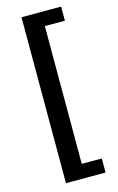

<svg xmlns="http://www.w3.org/2000/svg" viewBox="-145 -863 673 1093"><g transform="rotate(-15 192.0 -316.0)"><path d="M334.4 -805.2V-722H216.2V89.8H334.4V172.8H100.8V-805.2Z"/></g></svg>

Font: 寒蝉端黑体 Light
Style: Regular
Weight: 300
Designer: ChillDuanSans {Warren2060}; 
Source Han Sans {Ryoko NISHIZUKA 西塚涼子 (kana, bopomofo & ideographs); Paul D. Hunt (Latin, G
Foundry: ChillType&Adobe
Version: Version 1.300;Glyphs 3.3 (3306)